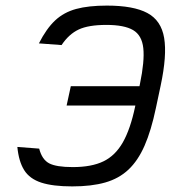

<svg xmlns="http://www.w3.org/2000/svg" viewBox="-20 -652 640 686"><path d="M238 14Q169 14 127.5 0.5Q86 -13 66.5 -44Q47 -75 42 -127L120 -121Q130 -82 155.5 -68.5Q181 -55 240 -55Q307 -55 349.5 -75.5Q392 -96 419 -143.5Q446 -191 463 -272L480 -352Q497 -434 492 -480Q487 -526 455.5 -544.5Q424 -563 360 -563Q296 -563 261 -546.5Q226 -530 200 -491L119 -497Q146 -550 177 -579Q208 -608 252 -620Q296 -632 362 -632Q457 -632 506.5 -605.5Q556 -579 566.5 -516.5Q577 -454 554 -346L537 -266Q520 -185 496.5 -131.5Q473 -78 439 -46Q405 -14 356 0Q307 14 238 14ZM218 -275 233 -344H528L513 -275Z"/></svg>

Font: Victor Mono
Style: Italic
Weight: 400
Italic angle: -12°
Monospace: yes
Designer: Rune Bjørnerås
Version: Version 1.561;gftools[0.9.30]